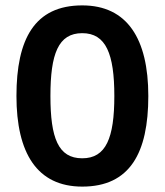

<svg xmlns="http://www.w3.org/2000/svg" viewBox="-20 -681 612 712"><path d="M530 -325C530 -537 452 -661 285 -661C108 -661 41 -536 41 -325C41 -114 117 11 285 11C462 11 530 -114 530 -325ZM167 -325C167 -481 196 -558 285 -558C373 -558 404 -481 404 -325C404 -169 373 -94 285 -94C196 -94 167 -169 167 -325Z"/></svg>

Font: Noto Sans Telugu SemiBold
Style: Regular
Weight: 600
Designer: Jelle Bosma - Monotype Design Team
Foundry: Monotype Imaging Inc.
Version: Version 2.005